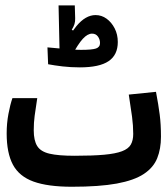

<svg xmlns="http://www.w3.org/2000/svg" viewBox="-20 -694 626 717"><path d="M248.5 3.4Q158.7 3.4 105.2 -15.9Q51.8 -35.2 28.3 -78.9Q4.9 -122.6 4.9 -195.8Q4.9 -233.4 11.5 -268.6Q18.1 -303.7 26.4 -327.6H119.1Q112.8 -286.6 109.4 -261.5Q106 -236.3 106 -207.5Q106 -169.4 118.9 -148.7Q131.8 -127.9 164.8 -120.1Q197.8 -112.3 258.3 -112.3Q326.2 -112.3 368.9 -116.2Q411.6 -120.1 435.5 -129.2Q459.5 -138.2 468.5 -154.1Q477.5 -169.9 477.5 -193.8Q477.5 -225.1 473.1 -258.1Q468.8 -291 460.9 -340.8L562.5 -351.1Q571.8 -302.2 576.4 -265.9Q581.1 -229.5 581.1 -183.6Q581.1 -138.2 567.1 -103.3Q553.2 -68.4 517.1 -44.4Q481 -20.5 416 -8.5Q351.1 3.4 248.5 3.4ZM278.3 -442.4Q244.6 -442.4 213.6 -446Q182.6 -449.7 159.7 -454.1L157.2 -517.1Q170.4 -516.1 194.6 -513.7Q218.8 -511.2 243.4 -509.5Q268.1 -507.8 282.7 -507.8Q323.7 -507.8 338.6 -512.9Q353.5 -518.1 353.5 -533.2Q353.5 -546.9 345.7 -557.6Q337.9 -568.4 323.7 -568.4Q307.1 -568.4 289.3 -549.1Q271.5 -529.8 246.6 -483.4L201.2 -492.2Q231.4 -555.2 265.4 -596.4Q299.3 -637.7 336.9 -637.7Q359.4 -637.7 377.9 -624.3Q396.5 -610.8 408.2 -588.1Q419.9 -565.4 419.9 -537.1Q419.9 -488.8 385.5 -465.6Q351.1 -442.4 278.3 -442.4ZM202.6 -494.6 198.7 -673.8H259.3L260.7 -626Q261.2 -614.3 258.1 -604Q254.9 -593.8 248 -583L261.7 -574.2L263.2 -519.5Z"/></svg>

Font: Cascadia Code Medium
Style: Regular
Weight: 500
Monospace: yes
Designer: Aaron Bell
Foundry: Saja Typeworks
Version: Version 2407.024